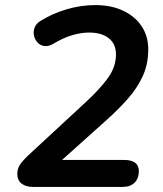

<svg xmlns="http://www.w3.org/2000/svg" viewBox="-20 -735 640 755"><path d="M109 0Q82 0 65 -13Q48 -26 48 -51Q48 -71 58 -86.5Q68 -102 90 -123L320 -336Q373 -385 404.5 -428.5Q436 -472 436 -521Q436 -562 408 -584.5Q380 -607 330 -607Q299 -607 263.5 -596.5Q228 -586 190 -563Q171 -552 155 -554Q139 -556 128.5 -567Q118 -578 114 -593.5Q110 -609 115.5 -625Q121 -641 138 -652Q184 -681 240.5 -698Q297 -715 355 -715Q418 -715 465 -692.5Q512 -670 537.5 -631Q563 -592 563 -541Q563 -483 541.5 -436Q520 -389 483 -347Q446 -305 399 -263L186 -72L185 -106H469Q497 -106 511.5 -95Q526 -84 526 -62Q526 -34 509.5 -17Q493 0 462 0Z"/></svg>

Font: Nunito ExtraLight
Style: Italic
Weight: 200
Italic angle: -9°
Designer: Vernon Adams
Foundry: Vernon Adams
Version: Version 3.602